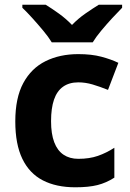

<svg xmlns="http://www.w3.org/2000/svg" viewBox="-20 -786 554 816"><path d="M300 10Q219 10 162 -19.5Q105 -49 75 -111Q45 -173 45 -270Q45 -370 79 -433Q113 -496 173.5 -526Q234 -556 313 -556Q369 -556 410.5 -545Q452 -534 483 -519L439 -404Q404 -418 373.5 -427Q343 -436 313 -436Q274 -436 248 -417.5Q222 -399 209.5 -362.5Q197 -326 197 -271Q197 -217 210.5 -181.5Q224 -146 250 -128.5Q276 -111 313 -111Q360 -111 396 -123.5Q432 -136 466 -158V-31Q432 -9 394.5 0.5Q357 10 300 10ZM200 -606Q186 -629 163.5 -656Q141 -683 117.5 -709Q94 -735 75 -753V-766H174Q200 -750 230 -728.5Q260 -707 286 -680Q312 -707 343 -728.5Q374 -750 400 -766H499V-753Q481 -735 457 -709Q433 -683 410.5 -656Q388 -629 374 -606Z"/></svg>

Font: Noto Sans Thaana
Style: Regular
Weight: 400
Designer: Monotype Design Team
Foundry: Monotype Imaging Inc.
Version: Version 2.001